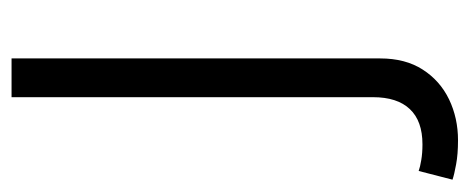

<svg xmlns="http://www.w3.org/2000/svg" viewBox="-254 -538 793 324"><g transform="rotate(90 142.0 -376.5)"><path d="M79.1 0V-622.1Q79.1 -664.6 97.9 -693.8Q116.7 -723.1 148.2 -738.3Q179.7 -753.4 217.3 -753.4Q240.7 -753.4 257.8 -750.2Q274.9 -747.1 283.7 -744.1L269 -687Q262.2 -689.5 250.5 -691.4Q238.8 -693.4 224.1 -693.4Q184.6 -693.4 164.6 -672.1Q144.5 -650.9 144.5 -609.9V0Z"/></g></svg>

Font: Inter 18pt Light
Style: Regular
Weight: 300
Designer: Rasmus Andersson
Foundry: rsms
Version: Version 4.001;git-66647c0bb